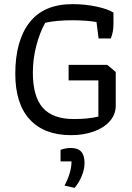

<svg xmlns="http://www.w3.org/2000/svg" viewBox="-20 -646 638 929"><path d="M54 -289Q54 -449 123 -537.5Q192 -626 331 -626Q392 -626 447.5 -614Q503 -602 529 -585V-529Q529 -491 516 -460H457L447 -539Q430 -543 396.5 -545.5Q363 -548 330 -548Q255 -548 199 -536Q172 -488 155.5 -424Q139 -360 139 -295Q139 -178 187.5 -124Q236 -70 337 -70Q408 -70 456 -82V-257H312V-332H499L540 -298V-134Q540 -93 512 -60.5Q484 -28 434.5 -10Q385 8 324 8Q194 8 124 -68Q54 -144 54 -289ZM292 252Q326 189 326 135H273V79Q297 70 323 70Q357 70 373 88Q389 106 389 142Q389 172 376 204.5Q363 237 341 263Z"/></svg>

Font: Athiti Medium
Style: Regular
Weight: 500
Designer: CadsonDemak Team
Foundry: CadsonDemak
Version: Version 1.033